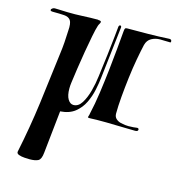

<svg xmlns="http://www.w3.org/2000/svg" viewBox="-107 -549 829 900"><g transform="rotate(15 308.0 -99.0)"><path d="M117 259Q109 259 93 258Q77 257 65 252.5Q53 248 55 238Q81 113 97 -9Q113 -131 128 -256Q132 -285 134 -313Q136 -341 137 -369Q140 -407 130.5 -420.5Q121 -434 99.5 -435.5Q78 -437 44 -437Q32 -437 32 -443Q32 -447 37.5 -451Q43 -455 49 -455Q55 -455 68.5 -454.5Q82 -454 94.5 -453.5Q107 -453 110 -453Q148 -452 184.5 -454Q221 -456 259 -456L260 -455Q274 -455 274 -449Q274 -445 270.5 -439.5Q267 -434 265 -428Q259 -410 252 -374Q245 -338 237.5 -294.5Q230 -251 224 -209.5Q218 -168 214 -138Q213 -131 212.5 -124Q212 -117 212 -110Q212 -76 223 -58Q234 -40 250 -40Q274 -40 290 -65.5Q306 -91 316 -128Q326 -165 330 -200Q338 -258 344 -310Q350 -362 354 -399Q358 -436 359 -449Q361 -457 366 -457Q372 -457 372 -449L343 -196Q340 -169 333 -136Q326 -103 311 -72Q296 -41 269 -19.5Q242 2 198 5L176 212Q173 244 159 251.5Q145 259 117 259ZM561 2Q551 2 510.5 1Q470 0 420 -1Q403 -1 393 -1Q383 -1 373 -1Q363 -1 345 0H338Q331 0 331 -3Q331 -5 333 -10Q335 -15 336 -23Q347 -70 355 -127Q363 -184 369.5 -241.5Q376 -299 380.5 -349Q385 -399 388 -433Q389 -446 391.5 -449Q394 -452 401 -452Q452 -452 502.5 -452.5Q553 -453 604 -456H605Q616 -456 616 -446Q616 -439 609 -441Q595 -441 582 -441.5Q569 -442 564 -442Q541 -442 522 -431.5Q503 -421 497 -397Q490 -367 482 -323Q474 -279 468 -230Q462 -181 458 -134.5Q454 -88 454 -53Q454 -37 464 -28Q474 -19 487 -16Q500 -13 509 -12Q513 -12 517 -11.5Q521 -11 525 -11Q538 -11 549.5 -12Q561 -13 567 -14Q575 -14 575 -7Q575 2 561 2Z"/></g></svg>

Font: Tapestry
Style: Regular
Weight: 400
Designer: Robert E. Leuschke
Foundry: Robert E. Leuschke
Version: Version 1.010; ttfautohint (v1.8.4.7-5d5b)